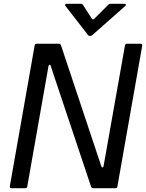

<svg xmlns="http://www.w3.org/2000/svg" viewBox="-20 -994 771 1014"><path d="M124 -9Q123 0 113 0H41Q36 0 33.5 -3Q31 -6 32 -11L163 -754Q165 -763 174 -763H290Q299 -763 302 -755L515 -116Q517 -110 521 -110Q526 -110 527 -117L640 -754Q642 -763 651 -763H722Q727 -763 729.5 -760Q732 -757 731 -752L600 -9Q599 0 589 0H473Q464 0 461 -8L248 -645Q247 -652 242 -652Q238 -652 236 -644ZM444 -810 326 -962Q324 -964 324 -968Q324 -970 326 -972Q328 -974 332 -974H407Q414 -974 419 -967L464 -897Q470 -887 478 -895L552 -969Q557 -974 564 -974H636Q643 -974 644.5 -970Q646 -966 641 -962L468 -809Q463 -804 456 -804Q448 -804 444 -810Z"/></svg>

Font: Open Sauce Two
Style: Italic
Weight: 400
Italic angle: -10°
Designer: Alfredo Marco Pradil
Foundry: Creative Sauce Fz LLC
Version: Version 1.477